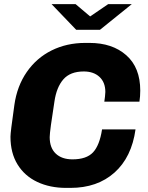

<svg xmlns="http://www.w3.org/2000/svg" viewBox="-20 -905 723 935"><path d="M663 -464Q663 -435 659 -410H488Q492 -435 493 -457Q493 -504 464.5 -530.5Q436 -557 388 -557Q322 -557 288.5 -518.5Q255 -480 245 -410Q234 -341 228 -296Q222 -251 222 -237Q222 -185 251.5 -157Q281 -129 333 -129Q401 -129 433 -163Q465 -197 477 -275H640Q621 -139 537.5 -64.5Q454 10 323 10H302Q223 10 161.5 -19Q100 -48 65.5 -104Q31 -160 31 -239Q31 -251 35.5 -287Q40 -323 50 -394Q63 -486 110.5 -554.5Q158 -623 231.5 -659.5Q305 -696 395 -696H416Q527 -696 595 -636Q663 -576 663 -464ZM419 -825 507 -885H622L467 -760H351L231 -885H348Z"/></svg>

Font: Chivo ExtraBold Italic
Style: Regular
Weight: 800
Italic angle: -8.05°
Designer: Hector Gatti
Foundry: Omnibus-Type
Version: Version 1.007